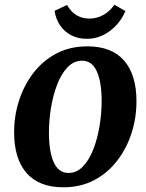

<svg xmlns="http://www.w3.org/2000/svg" viewBox="-20 -783 621 816"><path d="M249 13Q146 13 93 -47.5Q40 -108 40 -221Q40 -291 61 -356Q82 -421 122 -473Q162 -525 219.5 -555.5Q277 -586 351 -586Q455 -586 507.5 -525.5Q560 -465 560 -352Q560 -282 539 -217Q518 -152 478 -100Q438 -48 380.5 -17.5Q323 13 249 13ZM271 -48Q306 -48 332.5 -75.5Q359 -103 376.5 -148Q394 -193 403 -247Q412 -301 412 -353Q412 -434 391.5 -479.5Q371 -525 329 -525Q294 -525 267.5 -497.5Q241 -470 223.5 -425Q206 -380 197 -326.5Q188 -273 188 -220Q188 -138 208.5 -93Q229 -48 271 -48ZM349 -618Q312 -618 283 -633Q254 -648 235.5 -675Q217 -702 212 -737L265 -762Q281 -733 305 -718.5Q329 -704 360 -704Q392 -704 419.5 -719.5Q447 -735 466 -763L513 -736Q491 -684 446.5 -651Q402 -618 349 -618Z"/></svg>

Font: Yrsa
Style: Italic
Weight: 400
Italic angle: -7.10001°
Designer: Anna Giedrys (Yrsa+Rasa design), David Brezina (Yrsa art-direction, Rasa art-direction, design)
Foundry: Rosetta Type Foundry
Version: Version 2.004